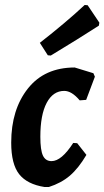

<svg xmlns="http://www.w3.org/2000/svg" viewBox="-20 -743 419 771"><path d="M320 -723 332 -722 379 -652 377 -640Q295 -587 184 -520L172 -521L140 -571Q245 -653 320 -723ZM280 -472 355 -449 361 -435 326 -342 300 -340Q268 -378 238 -378Q193 -378 167.5 -330Q142 -282 142 -194Q142 -140 152.5 -118Q163 -96 187 -96Q227 -96 274 -169L290 -168L327 -121Q295 -67 260.5 -37.5Q226 -8 176 8H159Q89 -3 57 -43.5Q25 -84 25 -170Q25 -303 92 -387.5Q159 -472 280 -472Z"/></svg>

Font: Alegreya Sans
Style: Bold Italic
Weight: 700
Italic angle: -7°
Designer: Juan Pablo del Peral
Foundry: Huerta Tipografica
Version: Version 2.007